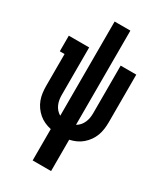

<svg xmlns="http://www.w3.org/2000/svg" viewBox="-229 -824 958 1119"><g transform="rotate(30 250.0 -265.0)"><path d="M188 205V-6Q165 -11 144 -20.5Q123 -30 105.5 -45Q88 -60 74.5 -79Q61 -98 53 -119.5Q45 -141 42 -164Q39 -187 39 -210V-425H7V-530H144V-210Q144 -194 146.5 -178.5Q149 -163 155.5 -148Q162 -133 172.5 -121Q183 -109 197 -101V-735H303V-101Q317 -109 327.5 -121Q338 -133 344.5 -148Q351 -163 353.5 -178.5Q356 -194 356 -210V-530H461V-210Q461 -187 458 -164Q455 -141 447 -119.5Q439 -98 425.5 -79Q412 -60 394.5 -45Q377 -30 356 -20.5Q335 -11 312 -6V205Z"/></g></svg>

Font: Iosevka Slab Extrabold
Style: Regular
Weight: 800
Monospace: yes
Designer: Belleve Invis
Foundry: Belleve Invis
Version: Version 11.1.1; ttfautohint (v1.8.3)